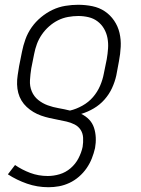

<svg xmlns="http://www.w3.org/2000/svg" viewBox="-20 -562 590 804"><path d="M183 222Q136 222 93 207Q50 192 13 168L43 129Q72 149 106.5 162Q141 175 180 175Q205 175 230 167.5Q255 160 275.5 142.5Q296 125 308.5 101Q321 77 326 53Q329 34 328 15Q327 -4 317.5 -18.5Q308 -33 292 -41Q276 -49 258.5 -53Q241 -57 222.5 -60.5Q204 -64 186.5 -68Q169 -72 152 -78Q135 -84 120 -93Q105 -102 92 -114Q79 -126 70 -141Q61 -156 56.5 -173Q52 -190 51.5 -209Q51 -228 54 -247Q57 -266 60 -285L72 -345Q77 -371 86.5 -397.5Q96 -424 112.5 -447.5Q129 -471 152 -490Q175 -509 200.5 -521Q226 -533 253.5 -537.5Q281 -542 307 -542Q338 -542 367 -536Q396 -530 419 -514.5Q442 -499 458 -475.5Q474 -452 480.5 -424Q487 -396 485.5 -366Q484 -336 478 -305L467 -246Q461 -219 449 -193Q437 -167 417.5 -145Q398 -123 372.5 -108Q347 -93 320 -85Q339 -76 353 -61.5Q367 -47 373.5 -27.5Q380 -8 381 14Q382 36 378 58Q373 80 364.5 101.5Q356 123 342.5 142.5Q329 162 310.5 178Q292 194 270.5 204Q249 214 227 218Q205 222 183 222ZM273 -99Q299 -105 325 -119.5Q351 -134 369.5 -155.5Q388 -177 399 -202.5Q410 -228 415 -255L427 -314Q431 -337 432.5 -359.5Q434 -382 430 -403Q426 -424 415.5 -442Q405 -460 388.5 -472.5Q372 -485 351 -490Q330 -495 308 -495Q287 -495 265 -491Q243 -487 223 -477Q203 -467 185.5 -451.5Q168 -436 155 -417Q142 -398 134.5 -377.5Q127 -357 123 -336L111 -276Q107 -251 105.5 -226Q104 -201 113 -179.5Q122 -158 140 -143.5Q158 -129 180 -121Q202 -113 225.5 -109Q249 -105 273 -99Z"/></svg>

Font: Lode Dark
Style: Italic
Weight: 400
Italic angle: -11°
Monospace: yes
Designer: Belleve Invis
Foundry: Belleve Invis
Version: Version 29.2.0; ttfautohint (v1.8.3)